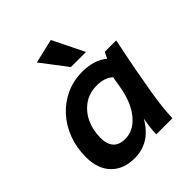

<svg xmlns="http://www.w3.org/2000/svg" viewBox="-208 -880 1019 1019"><g transform="rotate(-45 301.0 -370.5)"><path d="M214 9Q130 9 82 -40.5Q34 -90 34 -179Q34 -250 57 -310.5Q80 -371 121.5 -416.5Q163 -462 219 -487.5Q275 -513 341 -513Q430 -513 483 -468L500 -503H586Q578 -464 568.5 -418Q559 -372 550 -324L523 -172Q515 -122 510 -76Q505 -30 505 0H384Q384 -25 387.5 -52.5Q391 -80 396 -106Q362 -47 316.5 -19Q271 9 214 9ZM250 -99Q313 -99 360 -155.5Q407 -212 424 -306L436 -376Q403 -407 344 -407Q288 -407 247 -378.5Q206 -350 183.5 -302.5Q161 -255 161 -197Q161 -99 250 -99ZM316 -573 205 -718 342 -750 429 -573Z"/></g></svg>

Font: Livvic SemiBold
Style: Italic
Weight: 600
Italic angle: -10°
Designer: Jacques Le Bailly, Baron von Fonthausen
Version: Version 1.001; ttfautohint (v1.8.2)